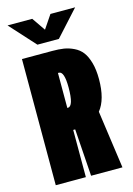

<svg xmlns="http://www.w3.org/2000/svg" viewBox="-133 -961 715 1029"><g transform="rotate(-15 225.0 -447.0)"><path d="M391 -894 263 -753H144L16 -894H153L204 -820L254 -894ZM240 0 222 -262H216H211V0H44V-700H212Q248 -700 275.5 -695.8Q303 -691.5 330.5 -678.2Q358 -665 375.5 -642.2Q393 -619.5 404 -581Q415 -542.5 415 -490Q415 -377 369 -320.5L414 0ZM211 -578V-384H214Q246 -384 246 -488Q246 -578 216 -578Z"/></g></svg>

Font: League Mono Condensed ExtraBold
Style: Regular
Weight: 800
Width: 1
Designer: Tyler Finck
Foundry: The League of Moveable Type / Tyler Finck
Version: Version 2.210